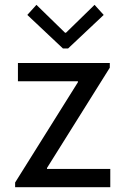

<svg xmlns="http://www.w3.org/2000/svg" viewBox="-20 -780 522 800"><path d="M43 0V-19.5L304.7 -437.5V-441.4H54.7V-517.6H437.5V-498L175.8 -80.1V-76.2H439.5V0ZM131.8 -759.8 251 -643.6H254.9L374 -759.8L412.1 -717.8L263.7 -578.1H242.2L93.8 -717.8Z"/></svg>

Font: Reddit Sans
Style: Regular
Weight: 400
Designer: Stephen Hutchings
Foundry: Reddit
Version: Version 1.014